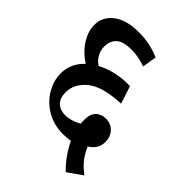

<svg xmlns="http://www.w3.org/2000/svg" viewBox="-209 -741 876 876"><g transform="rotate(45 229.5 -303.0)"><path d="M448 -9 377 41Q323 -13 293 -77Q272 -73 246 -73Q185 -73 138.5 -101Q92 -129 67 -173Q42 -217 42 -262Q42 -326 92 -373Q44 -405 19 -446Q-6 -487 -6 -526Q-6 -579 38 -613Q82 -647 163 -647Q234 -647 297 -619L286 -550Q238 -567 195 -567Q142 -567 119 -546.5Q96 -526 96 -487Q96 -465 107.5 -443.5Q119 -422 141 -408Q177 -427 220 -436.5Q263 -446 307 -444L335 -359Q219 -354 169 -313Q119 -272 119 -216Q119 -179 139 -160Q159 -141 191 -141Q228 -141 269 -164Q268 -172 268 -190Q268 -226 286.5 -244Q305 -262 336 -262Q366 -262 387 -240.5Q408 -219 408 -185Q408 -138 365 -113Q381 -78 398.5 -55.5Q416 -33 448 -9Z"/></g></svg>

Font: Sumana
Style: Bold
Weight: 700
Designer: Cyreal, Alexei Vanyashin (Devanagari), Olga Karpushina (Latin)
Foundry: Cyreal
Version: Version 1.015;PS 001.015;hotconv 1.0.70;makeotf.lib2.5.58329